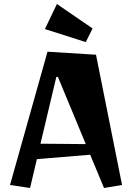

<svg xmlns="http://www.w3.org/2000/svg" viewBox="-20 -923 679 958"><path d="M130 15 30 0 217 -665 459 -650 589 0 499 15 430 -151 164 -129ZM408 -204 269 -539H261L182 -206ZM408 -713 204 -778 264 -903 442 -781Z"/></svg>

Font: Joti One
Style: Regular
Weight: 400
Designer: Eduardo Rodriguez Tunni
Foundry: Eduardo Rodriguez Tunni
Version: Version 1.002; ttfautohint (v1.8.4.7-5d5b);gftools[0.9.24]